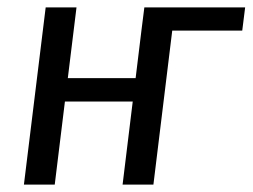

<svg xmlns="http://www.w3.org/2000/svg" viewBox="-20 -497 680 517"><path d="M368.7 -477.1H640.1L632.3 -414.6H443.8L393.1 0H310.1L337.4 -223.6H154.8L127.4 0H44.4L103 -477.1H186L162.6 -286.6H345.2L360.8 -414.6Z"/></svg>

Font: Carlito
Style: Italic
Weight: 400
Italic angle: -7°
Designer: Lukasz Dziedzic
Foundry: tyPoland Lukasz Dziedzic
Version: Version 1.104